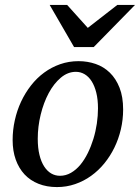

<svg xmlns="http://www.w3.org/2000/svg" viewBox="-20 -740 563 772"><path d="M374 -304.2Q374 -339.8 367.2 -367.2Q360.4 -394.5 348.6 -413.1Q336.9 -431.6 320.6 -441.4Q304.2 -451.2 285.2 -451.2Q252.4 -451.2 224.4 -427.5Q196.3 -403.8 175.8 -365.5Q155.3 -327.1 143.6 -279.1Q131.8 -231 131.8 -182.1Q131.8 -145 138.7 -117.2Q145.5 -89.4 157.7 -70.6Q169.9 -51.8 186 -42.5Q202.1 -33.2 221.2 -33.2Q244.6 -33.2 265.4 -45.2Q286.1 -57.1 303 -77.4Q319.8 -97.7 333 -124.5Q346.2 -151.4 355.5 -181.4Q364.7 -211.4 369.4 -243.2Q374 -274.9 374 -304.2ZM475.1 -299.8Q475.1 -259.3 466.1 -220.5Q457 -181.6 440.2 -147Q423.3 -112.3 399.7 -83.3Q376 -54.2 346.4 -33Q316.9 -11.7 282.2 0.2Q247.6 12.2 209 12.2Q168 12.2 134.8 -1Q101.6 -14.2 78.6 -38.8Q55.7 -63.5 43.2 -98.4Q30.8 -133.3 30.8 -176.8Q30.8 -217.3 39.6 -256.6Q48.3 -295.9 64.7 -331.1Q81.1 -366.2 104.5 -396.2Q127.9 -426.3 157.5 -448Q187 -469.7 221.9 -481.9Q256.8 -494.1 295.9 -494.1Q332 -494.1 364.5 -482.9Q397 -471.7 421.6 -447.8Q446.3 -423.8 460.7 -387.2Q475.1 -350.6 475.1 -299.8ZM356.9 -550.8H277.8L179.7 -720.2H250L333 -627.9L451.7 -720.2H522.9Z"/></svg>

Font: Charis SIL Eur
Style: Italic
Weight: 400
Italic angle: -11°
Foundry: SIL International
Version: Version 5.000